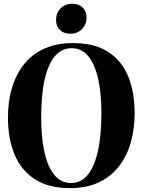

<svg xmlns="http://www.w3.org/2000/svg" viewBox="-20 -981 753 1014"><path d="M350.5 12.5Q236 12.5 163.2 -35Q90.5 -82.5 56.2 -166.8Q22 -251 22 -360Q22 -446.5 43.8 -518.5Q65.5 -590.5 108.2 -643.2Q151 -696 215.5 -724.8Q280 -753.5 365.5 -753.5Q479.5 -753.5 551.5 -706.8Q623.5 -660 657.2 -577Q691 -494 691 -384.5Q691 -298 669.8 -225.5Q648.5 -153 605.8 -99.5Q563 -46 499.2 -16.8Q435.5 12.5 350.5 12.5ZM356.5 -14.5Q406.5 -14.5 442 -56.2Q477.5 -98 496.5 -180.5Q515.5 -263 515.5 -384.5Q515.5 -486.5 498.5 -563.5Q481.5 -640.5 446.8 -683.5Q412 -726.5 358 -726.5Q307 -726.5 271.2 -685.8Q235.5 -645 216.5 -563.8Q197.5 -482.5 197.5 -360Q197.5 -256.5 214.5 -178.5Q231.5 -100.5 266.5 -57.5Q301.5 -14.5 356.5 -14.5ZM350 -803Q315.5 -803 295.8 -823.5Q276 -844 276 -875.5Q276 -912 299.5 -936.5Q323 -961 362 -961H363Q397.5 -961 417.2 -940.8Q437 -920.5 437 -888.5Q437 -852.5 413.5 -827.8Q390 -803 351 -803Z"/></svg>

Font: Merriweather 144pt
Style: Bold
Weight: 700
Version: Version 2.100